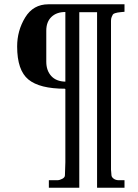

<svg xmlns="http://www.w3.org/2000/svg" viewBox="-20 -744 646 896"><path d="M433 132V-687H350V132H208V97H248Q258 97 270.5 90.5Q283 84 283 74L285 13V-328L283 -330Q165 -330 112.5 -373Q60 -416 60 -527Q60 -601 97.5 -662.5Q135 -724 206 -724H561V-689Q557 -689 545 -687.5Q533 -686 529 -685.5Q525 -685 517 -682.5Q509 -680 506.5 -676Q504 -672 501 -664.5Q498 -657 498 -647V48Q498 49 499 59.5Q500 70 500 72Q500 82 510 89.5Q520 97 534 97H561V132ZM285 -688Q244 -688 220 -665Q196 -642 196 -601V-456Q196 -415 219 -389.5Q242 -364 285 -363Z"/></svg>

Font: Academico
Style: Regular
Weight: 400
Foundry: Steinberg Media Technologies GmbH
Version: Version 0.902